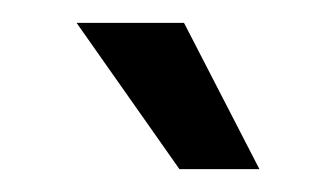

<svg xmlns="http://www.w3.org/2000/svg" viewBox="-20 -751 294 168"><path d="M137 -603 47 -731H141L207 -603Z"/></svg>

Font: Geist
Style: Regular
Weight: 400
Designer: Basement.studio, Andrés Briganti, Mateo Zaragoza
Foundry: Basement.studio, Vercel, Andrés Briganti, Guido Ferreyra, Mateo Zaragoza
Version: Version 1.401